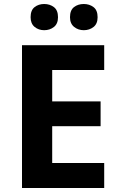

<svg xmlns="http://www.w3.org/2000/svg" viewBox="-20 -940 600 960"><path d="M501 0H90V-714H501V-590H241V-433H483V-309H241V-125H501ZM133 -854Q133 -889 153 -904.5Q173 -920 201 -920Q229 -920 249.5 -904.5Q270 -889 270 -854Q270 -821 249.5 -805Q229 -789 201 -789Q173 -789 153 -805.5Q133 -822 133 -854ZM330 -854Q330 -889 350 -904.5Q370 -920 399 -920Q427 -920 447.5 -904.5Q468 -889 468 -854Q468 -821 447.5 -805Q427 -789 399 -789Q371 -789 350.5 -805.5Q330 -822 330 -854Z"/></svg>

Font: Noto Sans Adlam
Style: Regular
Weight: 400
Designer: Mark Jamra, Neil Patel
Foundry: JamraPatel LLC
Version: Version 3.001